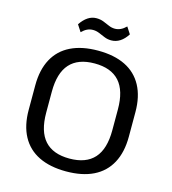

<svg xmlns="http://www.w3.org/2000/svg" viewBox="-128 -989 985 1100"><g transform="rotate(15 365.0 -438.5)"><path d="M365 8Q270 8 203.5 -24.5Q137 -57 102.5 -121Q68 -185 68 -277V-423Q68 -515 102.5 -579Q137 -643 203.5 -675.5Q270 -708 365 -708Q461 -708 527 -675.5Q593 -643 627.5 -579Q662 -515 662 -423V-277Q662 -185 627.5 -121Q593 -57 527 -24.5Q461 8 365 8ZM365 -68Q463 -68 512 -122.5Q561 -177 561 -288V-412Q561 -523 512 -577.5Q463 -632 365 -632Q267 -632 218 -577.5Q169 -523 169 -412V-288Q169 -177 218 -122.5Q267 -68 365 -68ZM214 -824Q234 -854 257.5 -869.5Q281 -885 308 -885Q331 -885 350 -877.5Q369 -870 387 -862Q405 -854 424 -854Q441 -854 457.5 -861.5Q474 -869 490 -885L516 -845Q497 -815 473 -799.5Q449 -784 421 -784Q399 -784 380 -792Q361 -800 343 -807.5Q325 -815 306 -815Q288 -815 272 -807.5Q256 -800 240 -784Z"/></g></svg>

Font: Pathway Extreme 28pt Medium
Style: Regular
Weight: 500
Designer: Eduardo Rodriguez Tunni
Foundry: Eduardo Rodriguez Tunni
Version: Version 1.001;gftools[0.9.26]